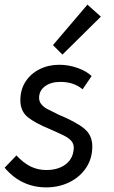

<svg xmlns="http://www.w3.org/2000/svg" viewBox="-33 -800 491 830"><path d="M-13 -75 38 -128Q69 -95 100 -80Q131 -65 167 -65Q216 -65 248 -87.5Q280 -110 285 -150L286 -160Q286 -178 276 -190Q266 -202 248 -211.5Q230 -221 187 -240Q118 -268 86.5 -294Q55 -320 55 -367Q55 -412 77 -446.5Q99 -481 137.5 -500.5Q176 -520 223 -520Q264 -520 303 -506Q342 -492 363 -471L324 -414Q286 -446 228 -446Q187 -446 161.5 -427Q136 -408 136 -377Q136 -361 146 -349Q156 -337 170 -329.5Q184 -322 219 -305Q298 -272 332 -243.5Q366 -215 366 -167Q366 -115 339.5 -75Q313 -35 267.5 -12.5Q222 10 167 10Q59 10 -13 -75ZM196 -605 345 -780 403 -728 237 -564Z"/></svg>

Font: Bellota
Style: Bold Italic
Weight: 700
Italic angle: -7.5°
Designer: Kemie Guaida
Foundry: Kemie Guaida
Version: Version 4.001